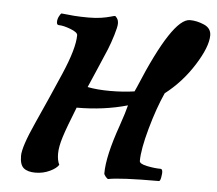

<svg xmlns="http://www.w3.org/2000/svg" viewBox="-50 -730 897 795"><g transform="rotate(5 398.5 -332.5)"><path d="M221 -31Q212 -16 184.5 -3Q157 10 125 10Q93 10 76.5 -3.5Q60 -17 60 -54.5Q60 -92 107 -195.5Q154 -299 201 -408Q248 -517 248 -572Q248 -584 218 -595.5Q188 -607 169 -607Q160 -607 160 -619.5Q160 -632 166.5 -644Q173 -656 176 -656Q191 -655 202.5 -653.5Q214 -652 228 -651Q256 -649 287 -649Q318 -649 340.5 -652.5Q363 -656 378.5 -660.5Q394 -665 397 -665Q400 -665 406 -656.5Q412 -648 412 -634.5Q412 -621 401.5 -586.5Q391 -552 380 -525Q369 -498 345 -443Q321 -388 310 -362Q350 -354 404 -354Q458 -354 505 -361Q510 -371 514 -381Q636 -675 708 -675Q737 -675 767 -662Q797 -649 797 -619Q797 -572 748.5 -495Q700 -418 630 -364Q601 -300 576.5 -212Q552 -124 552 -76Q552 -64 583.5 -57.5Q615 -51 640 -51Q653 -51 646 -15Q643 0 638 0Q478 0 428 10Q424 10 417 1.5Q410 -7 410 -12Q410 -84 456 -214Q476 -272 483 -301Q385 -273 272 -273Q238 -188 225 -146.5Q212 -105 212 -77Q212 -49 221 -31Z"/></g></svg>

Font: Clara
Style: Regular
Weight: 400
Designer: Proyecto DEMO
Foundry: Proyecto DEMO
Version: Version 1.002